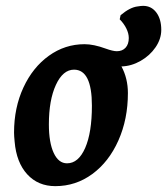

<svg xmlns="http://www.w3.org/2000/svg" viewBox="-20 -624 571 656"><path d="M30 -140Q28 -160 28 -171Q28 -256 60 -325Q92 -394 147 -433.5Q202 -473 269 -473Q300 -473 341 -458Q366 -449 379 -449Q398 -449 409 -461Q420 -473 420 -494Q420 -510 411.5 -527Q403 -544 389 -558L392 -572Q424 -599 450 -602Q462 -604 469 -604Q497 -604 514 -581.5Q531 -559 531 -522Q531 -491 511.5 -462.5Q492 -434 460.5 -416Q429 -398 395 -397Q417 -356 417 -306Q417 -217 384.5 -144Q352 -71 295.5 -29.5Q239 12 169 12Q110 12 73 -28.5Q36 -69 30 -140ZM294 -263Q294 -386 233 -386Q195 -386 171 -334Q147 -282 147 -199Q147 -137 163.5 -101.5Q180 -66 209 -66Q248 -66 271 -118.5Q294 -171 294 -263Z"/></svg>

Font: Alegreya
Style: Bold Italic
Weight: 700
Italic angle: -7°
Designer: Juan Pablo del Peral
Foundry: Huerta Tipografica
Version: Version 2.007; ttfautohint (v1.6)